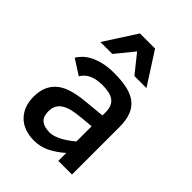

<svg xmlns="http://www.w3.org/2000/svg" viewBox="-224 -873 995 995"><g transform="rotate(45 273.0 -375.5)"><path d="M373 0V-58.1Q336.9 -25.9 296.6 -5.4Q256.3 15.1 209 15.1Q169.9 15.1 139.6 3.4Q109.4 -8.3 88.9 -29.5Q68.4 -50.8 57.6 -79.8Q46.9 -108.9 46.9 -144Q46.9 -190.4 62.3 -221.7Q77.6 -252.9 104.7 -272.7Q131.8 -292.5 169.2 -302.5Q206.5 -312.5 251 -316.9L368.2 -328.1V-352.1Q368.2 -377.4 360.6 -394.3Q353 -411.1 338.6 -421.4Q324.2 -431.6 303 -435.8Q281.7 -439.9 254.9 -439.9Q229 -439.9 209.7 -435.1Q190.4 -430.2 176.3 -422.4Q162.1 -414.6 152.8 -404.5Q143.6 -394.5 138.2 -384.8L55.2 -438Q64.5 -454.6 80.8 -470.5Q97.2 -486.3 121.6 -498.8Q146 -511.2 179.4 -519Q212.9 -526.9 256.8 -526.9Q310.5 -526.9 351.1 -518.1Q391.6 -509.3 418.7 -488.8Q445.8 -468.3 459.5 -433.8Q473.1 -399.4 473.1 -348.1V0ZM368.2 -249 294.9 -242.2Q261.2 -239.3 235.1 -232.9Q209 -226.6 191.2 -215.3Q173.3 -204.1 164.1 -187.3Q154.8 -170.4 154.8 -146Q154.8 -105.5 176.3 -88.6Q197.8 -71.8 236.8 -71.8Q252 -71.8 268.3 -77.1Q284.7 -82.5 301.5 -91.3Q318.4 -100.1 335.2 -112.1Q352.1 -124 368.2 -137.2ZM340.8 -589.8 260.7 -689.9 179.2 -589.8H91.8L205.1 -766.1H315.9L429.2 -589.8Z"/></g></svg>

Font: Clear Sans Medium
Style: Regular
Weight: 500
Foundry: Intel Corporation
Version: Version 1.00